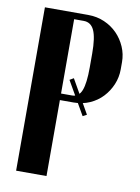

<svg xmlns="http://www.w3.org/2000/svg" viewBox="-81 -754 591 809"><g transform="rotate(10 215.0 -349.5)"><path d="M230 -699Q268 -699 300 -685Q332 -671 355 -647.5Q378 -624 391.5 -593Q405 -562 405 -528V-497Q405 -463 392 -432Q379 -401 356.5 -377Q334 -353 302.5 -339Q271 -325 233 -325H175V0H45V-699ZM275 -542Q275 -610 261 -640.5Q247 -671 216 -671H175V-353H222Q251 -353 263 -384Q275 -415 275 -482ZM217 -426 298 -284 281 -275 200 -416Z"/></g></svg>

Font: Moniqa Black Heading
Style: Regular
Weight: 900
Designer: Rajesh Rajput
Foundry: Rajesh Rajput
Version: Version 1.000